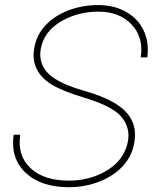

<svg xmlns="http://www.w3.org/2000/svg" viewBox="-20 -741 619 770"><path d="M492.7 -221.2Q482.9 -265.6 441.4 -295.2Q399.9 -324.7 313 -350.8Q226.1 -377 184.6 -403.6Q143.1 -430.2 126.2 -466.3Q109.4 -502.4 117.2 -546.9Q125.5 -599.1 161.6 -638.4Q197.8 -677.7 254.2 -699.2Q310.5 -720.7 374 -720.7Q437 -720.7 485.6 -693.4Q534.2 -666 556.4 -618.2Q578.6 -570.3 570.8 -510.7H544.4Q556.6 -590.3 508.3 -642.3Q460 -694.3 374.5 -694.3Q294.9 -694.3 230.5 -658.4Q166 -622.6 147.9 -563Q137.2 -527.3 144 -499Q153.8 -455.6 197.5 -427Q241.2 -398.4 318.4 -376.5Q437.5 -342.8 484.4 -293Q531.2 -243.2 519 -171.4Q510.7 -117.2 473.9 -76.4Q437 -35.6 378.9 -12.9Q320.8 9.8 255.9 9.8Q144.5 9.8 83 -47.9Q21.5 -105.5 34.7 -200.7H61Q48.8 -116.7 102.5 -66.7Q156.2 -16.6 255.4 -16.6Q335 -16.6 399.4 -52Q463.9 -87.4 485.4 -146.5Q500 -187 492.7 -221.2Z"/></svg>

Font: Roboto Thin
Style: Italic
Weight: 250
Italic angle: -12°
Designer: Google
Version: Version 2.134; 2016